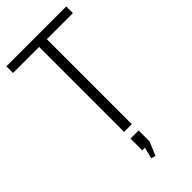

<svg xmlns="http://www.w3.org/2000/svg" viewBox="-281 -763 1037 1037"><g transform="rotate(-45 237.5 -244.0)"><path d="M466 -700V-649H238L267 -680V0H208V-680L236 -649H9V-700ZM269 50V134L236 212L211 204L238 97L264 140H207V50Z"/></g></svg>

Font: Pathway Extreme 28pt ExtraLight
Style: Regular
Weight: 250
Designer: Eduardo Rodriguez Tunni
Foundry: Eduardo Rodriguez Tunni
Version: Version 1.001;gftools[0.9.26]